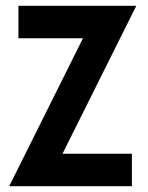

<svg xmlns="http://www.w3.org/2000/svg" viewBox="-20 -645 512 665"><path d="M12.5 0V-1.4L267.4 -512.5H43.8V-625H451.4V-623.6L196.5 -112.5H436.8V0Z"/></svg>

Font: Afacad Flux
Style: Regular
Weight: 400
Designer: Kristian Moeller
Foundry: Dicotype
Version: Version 1.100